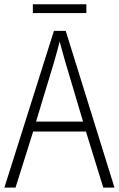

<svg xmlns="http://www.w3.org/2000/svg" viewBox="-20 -856 543 876"><path d="M451.2 0 372.1 -255.9H131.3L50.8 0H0L226.1 -715.3H279.8L502.4 0ZM358.9 -301.3 277.8 -574.2Q273.9 -587.9 269.5 -603.5Q265.1 -619.1 260.7 -635.3Q256.3 -651.4 252 -667Q248.5 -650.9 244.1 -635.5Q239.7 -620.1 235.6 -604.5Q231.4 -588.9 227.1 -574.2L144.5 -301.3ZM374 -836.4V-796.4H129.9V-836.4Z"/></svg>

Font: Open Sans SemiCondensed Light
Style: Regular
Weight: 300
Width: 4
Designer: Monotype Design Team
Foundry: Monotype Imaging Inc.
Version: Version 3.000